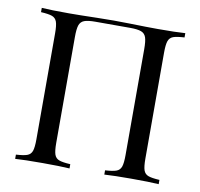

<svg xmlns="http://www.w3.org/2000/svg" viewBox="-68 -643 746 715"><g transform="rotate(10 305.0 -285.5)"><path d="M576.6 -554.8Q547.6 -553.2 534.3 -548.4Q521 -543.5 516.1 -529.8Q511.3 -516.1 511.3 -485.5V-85.5Q511.3 -54.8 516.1 -41.1Q521 -27.4 534.3 -22.6Q547.6 -17.7 576.6 -16.1V0Q542.7 -2.4 473.4 -2.4Q408.1 -2.4 371 0V-16.1Q400 -17.7 413.3 -22.6Q426.6 -27.4 431.5 -41.1Q436.3 -54.8 436.3 -85.5V-485.5Q436.3 -516.1 431.5 -530.2Q426.6 -544.4 412.9 -549.6Q399.2 -554.8 371 -554.8H239.5Q211.3 -554.8 197.6 -549.6Q183.9 -544.4 179 -530.2Q174.2 -516.1 174.2 -485.5V-85.5Q174.2 -54.8 179 -41.1Q183.9 -27.4 197.2 -22.6Q210.5 -17.7 239.5 -16.1V0Q202.4 -2.4 137.1 -2.4Q67.7 -2.4 33.9 0V-16.1Q62.9 -17.7 76.2 -22.6Q89.5 -27.4 94.4 -41.1Q99.2 -54.8 99.2 -85.5V-485.5Q99.2 -516.1 94.4 -529.8Q89.5 -543.5 76.2 -548.4Q62.9 -553.2 33.9 -554.8V-571Q67.7 -568.5 137.1 -568.5Q177.4 -568.5 241.9 -570.2L306.5 -571L369.4 -570.2Q433.9 -568.5 473.4 -568.5Q542.7 -568.5 576.6 -571Z"/></g></svg>

Font: Playfair Display
Style: Regular
Weight: 400
Designer: Claus Eggers Sørensen
Foundry: Claus Eggers Sørensen
Version: Version 1.005; ttfautohint (v1.2) -l 10 -r 42 -G 200 -x 21 -